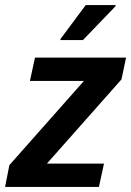

<svg xmlns="http://www.w3.org/2000/svg" viewBox="-34 -737 517 757"><path d="M-14 0 3 -86 297 -418H84L104 -510H463L445 -424L151 -92H376L356 0ZM204 -579 205 -584 304 -717H422L421 -712L293 -579Z"/></svg>

Font: Saira Semi Condensed Medium
Style: Italic
Weight: 500
Width: 4
Italic angle: -12°
Designer: Hector Gatti with collaboration of the Omnibus-Type team
Foundry: Omnibus-Type
Version: Version 1.001; ttfautohint (v1.8)